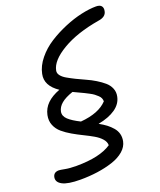

<svg xmlns="http://www.w3.org/2000/svg" viewBox="-213 -816 986 1181"><g transform="rotate(-20 280.0 -225.5)"><path d="M106.9 258.8Q24.4 258.8 -11 239.7Q-46.4 220.7 -40 189Q-33.7 159.2 0 159.2Q8.3 159.2 38.1 165Q67.9 170.9 111.8 170.9Q265.6 170.9 341.8 119.1Q341.8 96.7 324 76.7Q306.2 56.6 278.3 40.5Q250.5 24.4 216.8 8.1Q183.1 -8.3 150.9 -26.9Q118.7 -45.4 93.3 -66.9Q67.9 -88.4 55.7 -118.4Q43.5 -148.4 50.8 -184.1Q59.6 -226.1 90.1 -255.9Q120.6 -285.6 172.9 -305.2Q91.3 -359.9 106.9 -433.1Q116.7 -482.4 153.6 -527.6Q190.4 -572.8 241 -605Q291.5 -637.2 349.6 -661.6Q407.7 -686 462.2 -698Q516.6 -710 559.1 -710Q584.5 -710 594.5 -697.8Q604.5 -685.5 600.1 -665Q593.8 -628.9 543.9 -622.1Q396.5 -597.2 301.5 -541Q206.5 -484.9 194.8 -422.9Q191.4 -406.2 203.4 -390.6Q215.3 -375 237.8 -362.1Q260.3 -349.1 289.3 -334.7Q318.4 -320.3 348.9 -306.9Q379.4 -293.5 407.7 -276.1Q436 -258.8 457.3 -240.5Q478.5 -222.2 488.8 -197.3Q499 -172.4 493.2 -145Q484.4 -99.1 441.4 -69.1Q398.4 -39.1 328.1 -25.9Q355.5 -10.7 374.8 3.9Q394 18.6 410.2 37.4Q426.3 56.2 432.1 78.4Q438 100.6 433.1 126Q426.3 160.6 395.8 187Q365.2 213.4 318.8 228.5Q272.5 243.7 219 251.2Q165.5 258.8 106.9 258.8ZM136.2 -175.8Q130.9 -147.5 155.8 -124.3Q180.7 -101.1 231 -76.2Q351.6 -86.4 405.8 -145Q405.8 -155.8 401.6 -165.8Q397.5 -175.8 387.2 -185.1Q377 -194.3 367.7 -201.7Q358.4 -209 340.3 -218.5Q322.3 -228 311.3 -233.4Q300.3 -238.8 277.6 -249.3Q254.9 -259.8 244.1 -265.1Q193.8 -248 168 -226.3Q142.1 -204.6 136.2 -175.8Z"/></g></svg>

Font: Shantell Sans Normal
Style: Italic
Weight: 400
Italic angle: -11.31°
Designer: Stephen Nixon, Anya Danilova, Shantell Martin
Foundry: Arrow Type
Version: Version 1.006;[559af2be0]